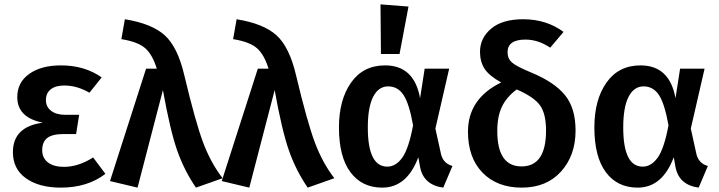

<svg xmlns="http://www.w3.org/2000/svg" viewBox="-20 -843 3290 878"><path d="M259 -544Q367 -544 445 -489L389 -419Q332 -452 274 -452Q234 -452 212 -434.5Q190 -417 190 -385Q190 -355 213.5 -336.5Q237 -318 278 -318H342L328 -230H271Q219 -230 196 -212Q173 -194 173 -156Q173 -121 199 -100.5Q225 -80 273 -80Q338 -80 406 -123L462 -48Q380 15 258 15Q159 15 99 -27.5Q39 -70 39 -147Q39 -264 176 -282Q59 -305 59 -399Q59 -466 113.5 -505Q168 -544 259 -544Z M551 -755Q675 -735 734 -681Q793 -627 823 -498Q874 -284 909 -191Q944 -98 998 -28L876 15Q822 -64 790 -155.5Q758 -247 725 -431L609 15L483 -15L648 -529H697Q677 -594 643.5 -623Q610 -652 535 -664Z M1062 -755Q1186 -735 1245 -681Q1304 -627 1334 -498Q1385 -284 1420 -191Q1455 -98 1509 -28L1387 15Q1333 -64 1301 -155.5Q1269 -247 1236 -431L1120 15L994 -15L1159 -529H1208Q1188 -594 1154.5 -623Q1121 -652 1046 -664Z M1720 -823 1848 -813 1807 -596H1722ZM1741 -544Q1874 -544 1901 -394L1922 -529H2034L1971 -255L1997 -137Q2008 -95 2049 -84L2007 15Q1917 3 1901 -79L1893 -124Q1841 15 1728 15Q1635 15 1582.5 -55.5Q1530 -126 1530 -260Q1530 -387 1585.5 -465.5Q1641 -544 1741 -544ZM1662 -260Q1662 -81 1751 -81Q1790 -81 1819.5 -122Q1849 -163 1869 -270Q1851 -370 1825 -409Q1799 -448 1755 -448Q1711 -448 1686.5 -400.5Q1662 -353 1662 -260Z M2410 -511Q2516 -467 2564 -407.5Q2612 -348 2612 -246Q2612 -132 2545.5 -58.5Q2479 15 2366 15Q2253 15 2186.5 -53.5Q2120 -122 2120 -241Q2120 -392 2272 -466Q2217 -496 2196 -528.5Q2175 -561 2175 -606Q2175 -669 2226 -712Q2277 -755 2372 -755Q2479 -755 2557 -697L2496 -625Q2441 -662 2383 -662Q2301 -662 2301 -604Q2301 -575 2321.5 -557Q2342 -539 2410 -511ZM2365 -82Q2477 -82 2477 -246Q2477 -322 2450 -360.5Q2423 -399 2343 -434Q2297 -400 2275.5 -355.5Q2254 -311 2254 -244Q2254 -82 2365 -82Z M2909 -544Q3042 -544 3069 -394L3090 -529H3202L3139 -255L3165 -137Q3176 -95 3217 -84L3175 15Q3085 3 3069 -79L3061 -124Q3009 15 2896 15Q2803 15 2750.5 -55.5Q2698 -126 2698 -260Q2698 -387 2753.5 -465.5Q2809 -544 2909 -544ZM2830 -260Q2830 -81 2919 -81Q2958 -81 2987.5 -122Q3017 -163 3037 -270Q3019 -370 2993 -409Q2967 -448 2923 -448Q2879 -448 2854.5 -400.5Q2830 -353 2830 -260Z"/></svg>

Font: FiraGO Medium
Style: Regular
Weight: 500
Designer: bBox Type
Foundry: bBox Type GmbH
Version: Version 1.001;PS 001.001;hotconv 1.0.88;makeotf.lib2.5.64775